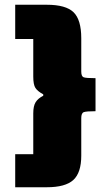

<svg xmlns="http://www.w3.org/2000/svg" viewBox="-20 -651 434 808"><path d="M177 137H44V-2H120V-174Q120 -205 130 -221Q140 -237 162 -248V-254Q138 -267 129 -281Q120 -295 120 -329V-487H44V-631H177Q257 -631 289.5 -599.5Q322 -568 322 -490V-350Q322 -330 331.5 -326Q341 -322 382 -322V-183Q343 -183 332.5 -179Q322 -175 322 -154V4Q322 76 288.5 106.5Q255 137 177 137Z"/></svg>

Font: Passion One
Style: Bold
Weight: 700
Designer: Alejandro Lo Celso
Foundry: Fontstage
Version: Version 1.002